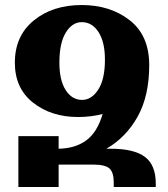

<svg xmlns="http://www.w3.org/2000/svg" viewBox="-20 -743 668 763"><path d="M349 -89Q398 -89 415 -73.5Q432 -58 432 -18V0H599V-14Q599 -87 556 -119.5Q513 -152 419 -152H403Q482 -198 527.5 -280.5Q573 -363 573 -484Q573 -602 495.5 -662.5Q418 -723 305 -723Q189 -723 114 -661.5Q39 -600 39 -494Q39 -392 111.5 -335Q184 -278 290 -278Q342 -278 388 -290Q366 -216 322 -184.5Q278 -153 213 -152V-202H53V0H213V-89ZM306 -346Q266 -346 241 -385Q216 -424 216 -494Q216 -572 241.5 -613.5Q267 -655 305 -655Q346 -655 371.5 -615.5Q397 -576 397 -506Q397 -428 370.5 -387Q344 -346 306 -346Z"/></svg>

Font: Noto Serif Armenian SemiCondensed Extra
Style: Regular
Weight: 800
Width: 4
Designer: Monotype Design Team
Foundry: Monotype Imaging Inc.
Version: Version 1.901